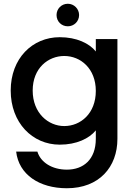

<svg xmlns="http://www.w3.org/2000/svg" viewBox="-20 -760 720 1022"><path d="M298 -562C152 -562 37 -449 37 -278C37 -107 152 10 298 10C388 10 455 -23 490 -66V-21C490 89 424 143 336 143C257 143 196 104 179 47H66C80 169 189 242 336 242C508 242 605 129 605 -21V-552H490V-486C456 -529 388 -562 298 -562ZM154 -278C154 -398 237 -462 322 -462C409 -462 490 -395 490 -276C490 -156 409 -89 322 -89C237 -89 154 -158 154 -278ZM281 -680C281 -646 307 -620 341 -620C374 -620 401 -646 401 -680C401 -713 374 -740 341 -740C307 -740 281 -713 281 -680Z"/></svg>

Font: Malmofest Medium
Style: Regular
Weight: 500
Designer: Jonny Pinhorn (Poppins), Kolossal
Version: Version 1.004;Glyphs 3.1.2 (3151)